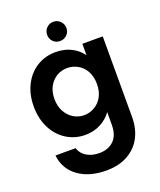

<svg xmlns="http://www.w3.org/2000/svg" viewBox="-181 -864 1039 1247"><g transform="rotate(-20 339.0 -240.0)"><path d="M340 -620Q312 -620 293 -639Q274 -658 274 -686Q274 -714 293 -733.5Q312 -753 340 -753Q368 -753 387.5 -733.5Q407 -714 407 -686Q407 -658 387.5 -639Q368 -620 340 -620ZM286 -563Q348 -563 395 -538.5Q442 -514 469 -475V-554H610V4Q610 81 579 141.5Q548 202 486 237.5Q424 273 336 273Q218 273 142.5 218Q67 163 57 68H196Q207 106 243.5 128.5Q280 151 332 151Q393 151 431 114.5Q469 78 469 4V-82Q442 -43 394.5 -17Q347 9 286 9Q216 9 158 -27Q100 -63 66.5 -128.5Q33 -194 33 -279Q33 -363 66.5 -428Q100 -493 157.5 -528Q215 -563 286 -563ZM469 -277Q469 -328 449 -364.5Q429 -401 395 -420.5Q361 -440 322 -440Q283 -440 250 -421Q217 -402 196.5 -365.5Q176 -329 176 -279Q176 -229 196.5 -191.5Q217 -154 250.5 -134Q284 -114 322 -114Q361 -114 395 -133.5Q429 -153 449 -189.5Q469 -226 469 -277Z"/></g></svg>

Font: Fz Poppins SemBd
Style: Regular
Weight: 600
Designer: Ninad Kale (Devanagari), Jonny Pinhorn (Latin)
Foundry: Indian Type Foundry
Version: Vit hóa bi Vntype.Com & FontZin.Com